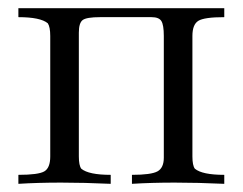

<svg xmlns="http://www.w3.org/2000/svg" viewBox="-20 -451 595 470"><path d="M225 -409Q192 -409 182.5 -402Q173 -395 173 -371V-68Q173 -46 179 -38Q197 -23 251 -23V-1Q186 -4 129.5 -4Q73 -4 25 -1V-23Q74 -23 88.5 -31.5Q103 -40 103 -68V-363Q103 -385 97 -394Q79 -409 25 -409V-431H529V-409Q480 -409 465.5 -400Q451 -391 451 -363V-68Q451 -46 457 -38Q475 -23 529 -23V-1Q464 -4 407.5 -4Q351 -4 303 -1V-23Q350 -23 365.5 -31.5Q381 -40 381 -65V-363Q381 -390 375 -399.5Q369 -409 351 -409Z"/></svg>

Font: cwTeXMing
Style: Medium
Weight: 500
Version: Version 1.17